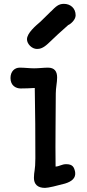

<svg xmlns="http://www.w3.org/2000/svg" viewBox="-20 -938 442 973"><path d="M151.9 -36.6C151.9 -4.9 169.9 14.2 208 14.2C225.1 14.2 270 2.9 309.6 -7.8C343.3 -18.1 365.2 -35.2 360.8 -65.9C356 -89.8 349.1 -106 315.4 -106C293 -106 282.7 -95.2 261.7 -93.8C259.8 -229.5 262.7 -347.2 262.7 -464.8C262.7 -493.7 269.5 -519 269.5 -545.4C269.5 -576.2 256.3 -595.2 223.1 -595.2C201.7 -595.2 176.8 -591.8 152.8 -591.8C129.4 -591.8 105 -595.2 80.1 -595.2C54.7 -595.2 33.2 -576.7 33.2 -542.5C33.2 -503.4 61.5 -489.7 84.5 -489.7C104 -489.7 136.7 -490.7 156.2 -492.2C158.7 -363.8 159.2 -252.9 159.2 -136.2C159.2 -74.2 151.9 -69.3 151.9 -36.6ZM167.5 -689.9C182.1 -689.9 198.2 -693.8 222.2 -715.8C252.9 -745.6 296.9 -786.1 326.2 -811.5L325.7 -811C336.4 -814.9 363.3 -836.9 363.3 -860.4C363.3 -897 336.4 -918.5 303.7 -918.5C276.4 -918.5 262.2 -904.3 238.3 -879.9V-880.4L185.5 -828.6C159.7 -806.6 116.7 -770 116.7 -738.8C116.7 -715.8 141.1 -689.9 167.5 -689.9Z"/></svg>

Font: Autour One
Style: Regular
Weight: 400
Designer: Eben Sorkin
Foundry: Eben Sorkin
Version: Version 1.002